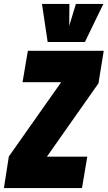

<svg xmlns="http://www.w3.org/2000/svg" viewBox="-50 -959 549 979"><path d="M-30 0 -5 -161 262 -540H65L92 -700H479L452 -534L189 -160H395L368 0ZM477 -939 383 -745H193L164 -939H304L303 -827L337 -939Z"/></svg>

Font: Georama Condensed Black
Style: Italic
Weight: 900
Width: 3
Italic angle: -9°
Designer: Jean-Baptiste Levee
Foundry: Production Type
Version: Version 1.000